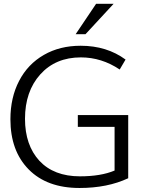

<svg xmlns="http://www.w3.org/2000/svg" viewBox="-20 -959 782 990"><path d="M420.9 -782.7 565.9 -939.5H475.6L370.1 -782.7ZM390.1 10.3C485.8 10.3 569.3 -6.3 641.1 -40V-365.7H381.3V-304.7H570.8V-79.6C523.4 -59.6 463.9 -49.8 392.1 -49.8C302.7 -49.8 232.9 -76.7 183.1 -129.9C133.8 -183.6 108.9 -255.9 108.9 -346.2C108.9 -440.4 135.3 -517.1 187.5 -575.2C240.2 -633.8 310.1 -663.1 397 -663.1C468.3 -663.1 535.2 -642.1 597.2 -600.6L627.4 -651.9C563 -699.2 485.8 -723.1 396 -723.1C324.2 -723.1 261.2 -707.5 206.1 -675.8C150.9 -644 108.4 -599.6 78.6 -542C48.8 -484.9 33.7 -418.9 33.7 -344.2C33.7 -235.4 64.9 -149.4 127.9 -85.4C190.9 -21.5 278.3 10.3 390.1 10.3Z"/></svg>

Font: Ride Light
Style: Regular
Weight: 300
Version: Version 3.000